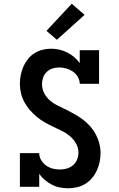

<svg xmlns="http://www.w3.org/2000/svg" viewBox="-20 -1005 640 1033"><path d="M346 8Q324 8 301.5 3.5Q279 -1 259 -11.5Q239 -22 221.5 -36.5Q204 -51 191 -70V0H87V-181H191Q191 -161 201.5 -143.5Q212 -126 228 -114.5Q244 -103 263.5 -98Q283 -93 302 -93Q322 -93 340.5 -98.5Q359 -104 373.5 -116.5Q388 -129 395 -147Q402 -165 402 -184Q402 -210 389 -233Q376 -256 356.5 -272.5Q337 -289 313.5 -300.5Q290 -312 266.5 -323Q243 -334 220.5 -347Q198 -360 178 -376.5Q158 -393 141 -412.5Q124 -432 111.5 -455Q99 -478 93 -503Q87 -528 87 -554Q87 -578 91.5 -601Q96 -624 105.5 -646Q115 -668 130 -687Q145 -706 165 -718.5Q185 -731 208 -737Q231 -743 255 -743Q277 -743 299 -738Q321 -733 341 -723Q361 -713 378.5 -698.5Q396 -684 409 -665V-735H513V-554H409Q409 -574 398.5 -591.5Q388 -609 372 -620Q356 -631 337 -636.5Q318 -642 298 -642Q280 -642 262.5 -636.5Q245 -631 231.5 -618Q218 -605 212 -587.5Q206 -570 206 -552Q206 -526 218.5 -502.5Q231 -479 251 -462.5Q271 -446 294.5 -435Q318 -424 341 -412.5Q364 -401 386.5 -388Q409 -375 429.5 -359Q450 -343 467 -323.5Q484 -304 496 -281Q508 -258 514.5 -232.5Q521 -207 521 -181Q521 -157 516 -133.5Q511 -110 501 -88Q491 -66 475 -47Q459 -28 438.5 -15.5Q418 -3 394 2.5Q370 8 346 8ZM286 -791 230 -839 366 -985 435 -925Z"/></svg>

Font: Iosevka Etoile
Style: Bold
Weight: 700
Designer: Belleve Invis
Foundry: Belleve Invis
Version: Version 28.1.0; ttfautohint (v1.8.4)